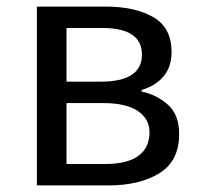

<svg xmlns="http://www.w3.org/2000/svg" viewBox="-20 -563 607 583"><path d="M309 0H92V-543H301Q390 -543 445.5 -511Q501 -479 501 -405Q501 -360 476.5 -331Q452 -302 410 -290V-285Q457 -275 490.5 -244.5Q524 -214 524 -156Q524 -74 464 -37Q404 0 309 0ZM285 -315Q411 -315 411 -397Q411 -478 291 -478H182V-315ZM299 -65Q367 -65 400.5 -90Q434 -115 434 -161Q434 -202 398.5 -226Q363 -250 293 -250H182V-65Z"/></svg>

Font: Source Han Sans & Saira Hybrid
Style: Regular
Weight: 400
Designer: Ryoko NISHIZUKA 西塚涼子 (kana & ideographs); Paul D. Hunt (Latin, Greek & Cyrillic); Wenlong ZHANG 张文龙 (bopomofo); Sandoll 
Foundry: Adobe Systems Incorporated
Version: Version 1.00;August 2, 2021;FontCreator 13.0.0.2675 64-bit